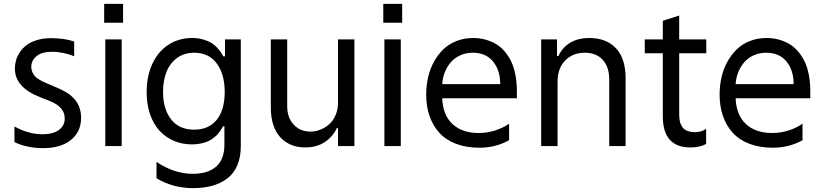

<svg xmlns="http://www.w3.org/2000/svg" viewBox="-20 -747 4212 982"><path d="M200.3 10.7Q159.4 10.7 119.7 2.1Q79.9 -6.4 54 -20.6V-100.1Q125.7 -60.4 196 -60.4Q251.8 -60.4 281.4 -82.4Q311.1 -104.4 311.1 -141.3Q311.1 -200.6 233.7 -230.8L186.8 -249.3Q56.1 -299.7 56.1 -396.3Q56.1 -417.3 61.8 -438Q67.5 -458.8 81.3 -479.6Q95.2 -500.4 115.8 -516.2Q136.4 -532 168.7 -541.9Q201 -551.8 240.8 -551.8Q308.2 -551.8 359.4 -534.8V-458.8Q336.6 -469.1 305.6 -475.7Q274.5 -482.2 246.4 -482.2Q193.5 -482.2 166.7 -459.7Q139.9 -437.1 139.9 -404.8Q139.9 -390.3 145.6 -377.8Q151.3 -365.4 158.2 -357.6Q165.1 -349.8 178.1 -341.6Q191.1 -333.5 198.2 -330.3Q205.3 -327.1 218.8 -321L265.6 -301.1Q279.5 -295.1 289.2 -290.7Q299 -286.2 313.7 -277.9Q328.5 -269.5 338.6 -261.4Q348.7 -253.2 360.1 -240.8Q371.4 -228.3 378.6 -214.8Q385.7 -201.3 390.3 -183.2Q394.9 -165.1 394.9 -144.9Q394.9 -73.5 343 -31.4Q291.2 10.7 200.3 10.7Z M512.8 -727.3H609.4V-630.7H512.8ZM518.5 0V-545.5H602.3V0Z M968 215.2Q864 215.2 780.5 164.8V81Q871.1 142 966.6 142Q1002.5 142 1031.2 133.7Q1060 125.4 1082 108.1Q1104 90.9 1115.9 61.6Q1127.8 32.3 1127.8 -7.1V-100.9H1120.7Q1115.4 -91.6 1112 -86.1Q1108.7 -80.6 1100.5 -69.8Q1092.3 -58.9 1084.5 -51.8Q1076.7 -44.7 1063.7 -35.7Q1050.8 -26.6 1036.8 -21.3Q1022.7 -16 1003.2 -12.3Q983.7 -8.5 961.6 -8.5Q911.9 -8.5 869.7 -26.5Q827.4 -44.4 796.3 -77.8Q765.3 -111.2 747.7 -162.1Q730.1 -213.1 730.1 -275.6Q730.1 -358.3 759.6 -421.3Q789.1 -484.4 841.8 -518.5Q894.5 -552.6 963.1 -552.6Q993.3 -552.6 1019 -545.1Q1044.7 -537.6 1060.4 -528.2Q1076 -518.8 1090 -503.7Q1104 -488.6 1109.7 -479.9Q1115.4 -471.2 1122.2 -458.8H1130.7V-545.5H1211.6V0.7Q1211.6 56.5 1193.9 98.2Q1176.1 139.9 1143.3 165.1Q1110.4 190.3 1066.6 202.8Q1022.7 215.2 968 215.2ZM973 -83.8Q1048.3 -83.8 1088.8 -134.8Q1129.3 -185.7 1129.3 -276.3Q1129.3 -367.5 1088.6 -422.4Q1047.9 -477.3 973 -477.3Q921.9 -477.3 885.5 -450.5Q849.1 -423.7 831.5 -379.1Q813.9 -334.5 813.9 -277Q813.9 -189.3 855.1 -136.5Q896.3 -83.8 973 -83.8Z M1708.8 -223V-545.5H1792.6V0H1708.8V-92.3H1703.1Q1682.5 -47.9 1641.2 -20.4Q1599.8 7.1 1541.2 7.1Q1461.3 7.1 1413.2 -45.5Q1365.1 -98 1365.1 -198.9V-545.5H1448.9V-204.5Q1448.9 -145.6 1482.1 -109.7Q1515.3 -73.9 1568.2 -73.9Q1592.7 -73.9 1616.8 -83.1Q1641 -92.3 1661.9 -109.9Q1682.9 -127.5 1695.8 -157Q1708.8 -186.4 1708.8 -223Z M1940.3 -727.3H2036.9V-630.7H1940.3ZM1946 0V-545.5H2029.8V0Z M2623.6 -279.8V-244.3H2241.8Q2245 -158.4 2294.4 -112.6Q2343.8 -66.8 2427.6 -66.8Q2472.3 -66.8 2512.6 -79.7Q2552.9 -92.7 2583.8 -114.3V-29.8Q2514.9 8.5 2431.8 8.5Q2364.7 8.5 2312.3 -11.5Q2259.9 -31.6 2226.9 -68Q2193.9 -104.4 2176.8 -153.8Q2159.8 -203.1 2159.8 -262.8Q2159.8 -308.6 2169.4 -351.2Q2179 -393.8 2199 -430.4Q2219.1 -467 2247.2 -494.3Q2275.2 -521.7 2314.5 -537.1Q2353.7 -552.6 2399.9 -552.6Q2428.6 -552.6 2455.3 -546.3Q2481.9 -540.1 2507.3 -527.2Q2532.7 -514.2 2553.6 -492.2Q2574.6 -470.2 2590.4 -440.9Q2606.2 -411.6 2614.9 -370.4Q2623.6 -329.2 2623.6 -279.8ZM2241.8 -316.8H2538.4Q2538.4 -388.1 2501.6 -432.7Q2464.8 -477.3 2398.4 -477.3Q2363.6 -477.3 2334.5 -464.3Q2305.4 -451.3 2286 -429Q2266.7 -406.6 2255.1 -377.8Q2243.6 -349.1 2241.8 -316.8Z M2747.9 0V-545.5H2828.8V-460.2H2835.9Q2855.8 -503.6 2895.6 -528.1Q2935.4 -552.6 2995 -552.6Q3080.6 -552.6 3130.1 -500.4Q3179.7 -448.2 3179.7 -346.6V0H3095.9V-340.9Q3095.9 -404.8 3062.7 -441.1Q3029.5 -477.3 2970.9 -477.3Q2909.1 -477.3 2870.4 -437.5Q2831.7 -397.7 2831.7 -328.1V0Z M3592.3 -474.4H3453.8V-169Q3453.8 -158.7 3454 -152.7Q3454.2 -146.7 3455.8 -134.9Q3457.4 -123.2 3460 -115.9Q3462.7 -108.7 3468.6 -99.3Q3474.4 -89.8 3482.6 -84.3Q3490.8 -78.8 3503.6 -74.9Q3516.3 -71 3532.7 -71Q3568.2 -71 3591.6 -88.1V-10.7Q3559.3 7.1 3510.7 7.1Q3370 7.1 3370 -152.7V-474.4H3277.7V-545.5H3370V-640.6L3453.8 -667.6V-545.5H3592.3Z M4124.3 -279.8V-244.3H3742.5Q3745.7 -158.4 3795.1 -112.6Q3844.5 -66.8 3928.3 -66.8Q3973 -66.8 4013.3 -79.7Q4053.6 -92.7 4084.5 -114.3V-29.8Q4015.6 8.5 3932.5 8.5Q3865.4 8.5 3813 -11.5Q3760.7 -31.6 3727.6 -68Q3694.6 -104.4 3677.6 -153.8Q3660.5 -203.1 3660.5 -262.8Q3660.5 -308.6 3670.1 -351.2Q3679.7 -393.8 3699.8 -430.4Q3719.8 -467 3747.9 -494.3Q3775.9 -521.7 3815.2 -537.1Q3854.4 -552.6 3900.6 -552.6Q3929.3 -552.6 3956 -546.3Q3982.6 -540.1 4008 -527.2Q4033.4 -514.2 4054.3 -492.2Q4075.3 -470.2 4091.1 -440.9Q4106.9 -411.6 4115.6 -370.4Q4124.3 -329.2 4124.3 -279.8ZM3742.5 -316.8H4039.1Q4039.1 -388.1 4002.3 -432.7Q3965.6 -477.3 3899.1 -477.3Q3864.3 -477.3 3835.2 -464.3Q3806.1 -451.3 3786.8 -429Q3767.4 -406.6 3755.9 -377.8Q3744.3 -349.1 3742.5 -316.8Z"/></svg>

Font: TID UI
Style: Regular
Weight: 400
Designer: The TID Project Authors
Foundry: Bakken & Bæck
Version: Version 1.001;hotconv 1.0.109;makeotfexe 2.5.65596